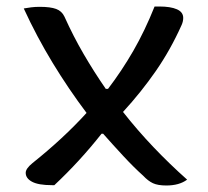

<svg xmlns="http://www.w3.org/2000/svg" viewBox="-20 -559 640 590"><path d="M53 -533Q64 -535 76 -536.5Q88 -538 102 -538Q135 -538 152.5 -531.5Q170 -525 178 -508Q205 -448 237 -393Q269 -338 305 -286H312Q354 -341 389.5 -402.5Q425 -464 455 -539H470Q504 -539 523.5 -530.5Q543 -522 543 -504Q543 -493 538 -482Q504 -406 459 -341Q414 -276 358 -215Q402 -159 451.5 -107Q501 -55 555 -7Q531 11 491 11Q465 11 450 4Q435 -3 420 -19Q391 -45 359 -79.5Q327 -114 297 -148H292Q225 -63 147 10H140Q98 10 78.5 -0.5Q59 -11 59 -28Q59 -41 80 -58Q174 -133 246 -212Q191 -285 142 -365.5Q93 -446 53 -533Z"/></svg>

Font: Recursive Sn Csl St
Style: Regular
Weight: 400
Version: Version 1.079;hotconv 1.0.112;makeotfexe 2.5.65598; ttfautoh